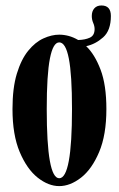

<svg xmlns="http://www.w3.org/2000/svg" viewBox="-20 -652 424 684"><path d="M191 11Q152.5 11 114.2 -19.2Q76 -49.5 50.2 -110.5Q24.5 -171.5 24.5 -263.5Q24.5 -338.5 40 -389.5Q55.5 -440.5 80.5 -471.2Q105.5 -502 134.8 -515.2Q164 -528.5 191 -528.5Q207.5 -528.5 224.5 -524Q241.5 -519.5 258.5 -509.5Q283 -510 300 -517.8Q317 -525.5 317 -548.5Q317 -559 312 -570.5Q307 -582 307 -595Q307 -612 316 -622.2Q325 -632.5 341.5 -632.5Q375 -632.5 375 -595Q375 -543.5 347.5 -519Q320 -494.5 287 -487.5Q317.5 -458.5 338.2 -404Q359 -349.5 359 -263.5Q359 -171.5 333.2 -110.5Q307.5 -49.5 268.8 -19.2Q230 11 191 11ZM191 -17Q236.5 -17 236.5 -263.5Q236.5 -386 225.2 -443.5Q214 -501 191 -501Q169 -501 157.8 -443.5Q146.5 -386 146.5 -263.5Q146.5 -17 191 -17Z"/></svg>

Font: Imbue 50pt
Style: Bold
Weight: 700
Designer: Tyler Finck
Foundry: Etcetera Type Company
Version: Version 1.102; ttfautohint (v1.8.3)